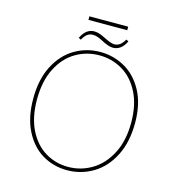

<svg xmlns="http://www.w3.org/2000/svg" viewBox="-126 -986 1009 1100"><g transform="rotate(15 378.5 -436.5)"><path d="M79 -341Q79 -456 121 -536.5Q163 -617 232 -657.5Q301 -698 383 -698Q461 -698 528.5 -660Q596 -622 637.5 -545Q679 -468 679 -356Q679 -243 637.5 -161Q596 -79 525.5 -36.5Q455 6 371 6Q291 6 225 -33Q159 -72 119 -150.5Q79 -229 79 -341ZM657 -353Q657 -457 619.5 -530.5Q582 -604 519.5 -641Q457 -678 382 -678Q306 -678 242 -640Q178 -602 139.5 -526Q101 -450 101 -342Q101 -236 138 -162Q175 -88 236.5 -51Q298 -14 372 -14Q448 -14 513 -53Q578 -92 617.5 -168.5Q657 -245 657 -353ZM241 -744Q269 -803 318 -803Q335 -803 351.5 -797Q368 -791 390 -780Q428 -761 446 -761Q464 -761 478.5 -771Q493 -781 507 -805L521 -798Q493 -740 444 -740Q430 -740 417 -744.5Q404 -749 393 -754Q382 -759 379 -761Q360 -771 345.5 -776.5Q331 -782 315 -782Q297 -782 282.5 -771.5Q268 -761 255 -737ZM268 -879H498V-858H268Z"/></g></svg>

Font: Bitter Pro Thin
Style: Regular
Weight: 250
Designer: Sol Matas, and Bitter project Authors
Foundry: Sol Matas
Version: Version 1.010